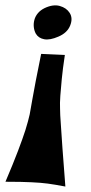

<svg xmlns="http://www.w3.org/2000/svg" viewBox="-20 -724 333 704"><path d="M219.7 -40Q200.2 -43.9 184.1 -46.4Q168 -48.8 155.3 -50.8Q140.6 -52.7 127.9 -53.7Q114.3 -54.7 95.7 -55.7Q79.1 -56.6 55.2 -57.1Q31.2 -57.6 0 -57.6Q28.3 -124 45.9 -170.4Q63.5 -216.8 73.2 -247.1Q84 -282.2 88.9 -304.7Q92.8 -327.1 98.6 -359.4Q103.5 -386.7 111.3 -428.2Q119.1 -469.7 130.9 -526.4L217.8 -522.5Q210 -470.7 206.5 -434.1Q203.1 -397.5 201.2 -373Q199.2 -344.7 200.2 -326.2Q200.2 -305.7 203.1 -267.6Q205.1 -235.4 209 -180.7Q212.9 -126 219.7 -40ZM111.3 -600.6Q105.5 -611.3 104 -624.5Q102.5 -637.7 106 -650.9Q109.4 -664.1 118.7 -675.3Q127.9 -686.5 143.6 -694.3Q174.8 -709 199.2 -702.1Q223.6 -695.3 235.4 -676.8Q248 -657.2 237.3 -630.4Q226.6 -603.5 194.3 -589.8Q163.1 -576.2 142.1 -580.1Q121.1 -584 111.3 -600.6Z"/></svg>

Font: Lakki Reddy
Style: Regular
Weight: 400
Designer: Appaji Ambarisha Darbha
Version: Version 1.0.4; ttfautohint (v1.2.42-39fb)